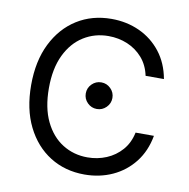

<svg xmlns="http://www.w3.org/2000/svg" viewBox="-83 -818 892 908"><g transform="rotate(10 363.5 -363.5)"><path d="M673.3 -500H585.2Q574.6 -550.4 544.4 -584.9Q514.2 -619.3 471.6 -637.1Q429 -654.8 380.7 -654.8Q314.6 -654.8 261.2 -621.4Q207.7 -588.1 176.3 -523.1Q144.9 -458.1 144.9 -363.6Q144.9 -269.2 176.3 -204.2Q207.7 -139.2 261.2 -105.8Q314.6 -72.4 380.7 -72.4Q429 -72.4 471.6 -90.2Q514.2 -108 544.4 -142.4Q574.6 -176.8 585.2 -227.3H673.3Q659.8 -152.7 618.3 -99.6Q576.7 -46.5 515.3 -18.3Q453.8 9.9 380.7 9.9Q287.6 9.9 215.2 -35.5Q142.8 -81 101.2 -164.8Q59.7 -248.6 59.7 -363.6Q59.7 -478.7 101.2 -562.5Q142.8 -646.3 215.2 -691.8Q287.6 -737.2 380.7 -737.2Q453.8 -737.2 515.3 -709Q576.7 -680.8 618.3 -627.7Q659.8 -574.6 673.3 -500ZM384.9 -305.4Q358.7 -305.4 339.8 -324.2Q321 -343 321 -369.3Q321 -395.6 339.8 -414.4Q358.7 -433.2 384.9 -433.2Q411.2 -433.2 430 -414.4Q448.9 -395.6 448.9 -369.3Q448.9 -343 430 -324.2Q411.2 -305.4 384.9 -305.4Z"/></g></svg>

Font: Inter UI
Style: Regular
Weight: 400
Designer: Rasmus Andersson
Foundry: rsms
Version: 3.2;8d6f07862